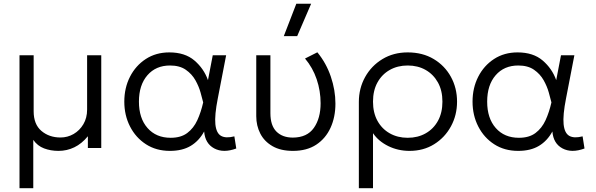

<svg xmlns="http://www.w3.org/2000/svg" viewBox="-20 -774 3114 1004"><path d="M82 210V-485H156V-192Q156 -124 196.5 -89.5Q237 -55 296.5 -55Q333 -55 364.8 -73.2Q396.5 -91.5 416 -124.5Q435.5 -157.5 435.5 -201V-485H509.5V0H439.5V-61.5Q407.5 -22.5 368.8 -3.8Q330 15 286 15Q245 15 210.5 2Q176 -11 154 -42.5V210Z M868.5 15Q797 15 743.5 -19.5Q690 -54 660 -112.5Q630 -171 630 -242.5Q630 -314.5 659.8 -372.8Q689.5 -431 742.5 -465.5Q795.5 -500 865.5 -500Q947 -500 996.5 -457.8Q1046 -415.5 1067.5 -355L1092.5 -485H1162.5L1119 -260Q1101.5 -171.5 1106.2 -124.5Q1111 -77.5 1136 -63.5Q1161 -49.5 1205.5 -61L1215.5 2.5Q1148 27.5 1100.2 2Q1052.5 -23.5 1047.5 -86.5Q1021 -37.5 977.2 -11.2Q933.5 15 868.5 15ZM872.5 -53.5Q926 -53.5 959.2 -78.5Q992.5 -103.5 1011.8 -145.5Q1031 -187.5 1042.5 -238.5Q1037.5 -258 1028.8 -290Q1020 -322 1001.8 -354.5Q983.5 -387 951.5 -409.2Q919.5 -431.5 869 -431.5Q795 -431.5 750.8 -380.5Q706.5 -329.5 706.5 -242.5Q706.5 -155.5 751.5 -104.5Q796.5 -53.5 872.5 -53.5Z M1512 15Q1447.5 15 1404.8 -9.8Q1362 -34.5 1341 -75.8Q1320 -117 1320 -166.5V-485H1394V-182Q1394 -117.5 1425.5 -86Q1457 -54.5 1511.5 -54.5Q1586 -55 1621.2 -105.2Q1656.5 -155.5 1656.5 -234Q1656.5 -299 1636 -359.5Q1615.5 -420 1575 -468L1639.5 -500.5Q1686 -444 1710 -373.2Q1734 -302.5 1734 -232.5Q1734 -162 1708.5 -106Q1683 -50 1633.8 -17.5Q1584.5 15 1512 15ZM1464 -585 1529.5 -754.5H1607L1534 -585Z M1856.5 210V-241Q1856.5 -312 1889.2 -371Q1922 -430 1979.8 -465Q2037.5 -500 2112 -500Q2190 -500 2248 -465.2Q2306 -430.5 2338 -372Q2370 -313.5 2370 -242.5Q2370 -172 2338.2 -113.5Q2306.5 -55 2250.5 -20Q2194.5 15 2121.5 15Q2061.5 15 2010.2 -10.2Q1959 -35.5 1930.5 -77.5V210ZM2112 -53.5Q2165 -53.5 2206 -76.8Q2247 -100 2270.2 -142.2Q2293.5 -184.5 2293.5 -242.5Q2293.5 -300.5 2270 -342.8Q2246.5 -385 2205.8 -408.2Q2165 -431.5 2112 -431.5Q2059 -431.5 2018 -408.2Q1977 -385 1953.8 -342.8Q1930.5 -300.5 1930.5 -242.5Q1930.5 -184.5 1953.8 -142.2Q1977 -100 2018 -76.8Q2059 -53.5 2112 -53.5Z M2689.5 15Q2618 15 2564.5 -19.5Q2511 -54 2481 -112.5Q2451 -171 2451 -242.5Q2451 -314.5 2480.8 -372.8Q2510.5 -431 2563.5 -465.5Q2616.5 -500 2686.5 -500Q2768 -500 2817.5 -457.8Q2867 -415.5 2888.5 -355L2913.5 -485H2983.5L2940 -260Q2922.5 -171.5 2927.2 -124.5Q2932 -77.5 2957 -63.5Q2982 -49.5 3026.5 -61L3036.5 2.5Q2969 27.5 2921.2 2Q2873.5 -23.5 2868.5 -86.5Q2842 -37.5 2798.2 -11.2Q2754.5 15 2689.5 15ZM2693.5 -53.5Q2747 -53.5 2780.2 -78.5Q2813.5 -103.5 2832.8 -145.5Q2852 -187.5 2863.5 -238.5Q2858.5 -258 2849.8 -290Q2841 -322 2822.8 -354.5Q2804.5 -387 2772.5 -409.2Q2740.5 -431.5 2690 -431.5Q2616 -431.5 2571.8 -380.5Q2527.5 -329.5 2527.5 -242.5Q2527.5 -155.5 2572.5 -104.5Q2617.5 -53.5 2693.5 -53.5Z"/></svg>

Font: Geologica ExtraLight
Style: Regular
Weight: 200
Designer: Sindre Bremnes, Frode Helland
Foundry: Monokrom Skriftforlag AS
Version: Version 1.010; ttfautohint (v1.8.4.7-5d5b);gftools[0.9.28]